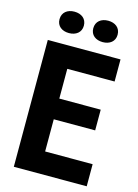

<svg xmlns="http://www.w3.org/2000/svg" viewBox="-135 -992 768 1066"><g transform="rotate(15 249.0 -459.5)"><path d="M351 -796C391 -796 421 -818 421 -857C421 -897 391 -919 351 -919C311 -919 281 -897 281 -857C281 -818 311 -796 351 -796ZM157 -796C197 -796 227 -818 227 -857C227 -897 197 -919 157 -919C117 -919 87 -897 87 -857C87 -818 117 -796 157 -796ZM54 0H473V-127H200V-312H438V-431H200V-602H472V-729H54Z"/></g></svg>

Font: Mona Sans SemiCondensed
Style: Bold
Weight: 700
Width: 4
Designer: Deni Anggara
Foundry: GitHub
Version: Version 2.000